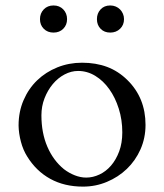

<svg xmlns="http://www.w3.org/2000/svg" viewBox="-20 -672 603 706"><path d="M436 -601.6Q436 -580.1 421.6 -566.2Q407.2 -552.2 385.3 -552.2Q363.3 -552.2 349.9 -566.2Q336.4 -580.1 336.4 -601.6Q336.4 -623 349.9 -637.5Q363.3 -651.9 385.3 -651.9Q396.5 -651.9 405.8 -647.9Q415 -644 421.6 -637.2Q428.2 -630.4 432.1 -621.3Q436 -612.3 436 -601.6ZM226.6 -601.6Q226.6 -580.1 212.6 -566.2Q198.7 -552.2 176.8 -552.2Q154.8 -552.2 140.9 -566.2Q127 -580.1 127 -601.6Q127 -623 140.9 -637.5Q154.8 -651.9 176.8 -651.9Q198.7 -651.9 212.6 -637.5Q226.6 -623 226.6 -601.6ZM429.7 -185.5Q429.7 -231.4 416.7 -272.5Q403.8 -313.5 381.8 -344.2Q359.9 -375 330.3 -393.1Q300.8 -411.1 267.1 -411.1Q241.7 -411.1 217.3 -398.2Q192.9 -385.3 174.1 -362.8Q155.3 -340.3 143.8 -310.8Q132.3 -281.2 132.3 -248Q132.3 -183.1 154.1 -132.6Q175.8 -82 215.3 -49.8Q233.9 -35.6 255.1 -27.3Q276.4 -19 296.9 -19Q321.8 -19 345.7 -30.3Q369.6 -41.5 388.2 -63Q406.7 -84.5 418.2 -115.2Q429.7 -146 429.7 -185.5ZM515.1 -212.9Q515.1 -164.6 496.6 -122.8Q478 -81.1 446.3 -50.8Q414.6 -20.5 373 -3.2Q331.5 14.2 285.2 14.2Q216.8 14.2 164.8 -14.4Q112.8 -43 79.6 -97.2Q64.9 -120.6 56.9 -150.9Q48.8 -181.2 48.3 -210.4Q48.3 -261.2 66.7 -303.7Q85 -346.2 116.7 -376.7Q148.4 -407.2 190.9 -424.3Q233.4 -441.4 281.7 -441.4Q332.5 -441.4 373.8 -426Q415 -410.6 448.7 -377.4Q515.1 -312 515.1 -212.9Z"/></svg>

Font: HM XNiloofar
Style: Regular
Weight: 400
Designer: Hossein Movahhedian
Version: Version 2.8, 2015